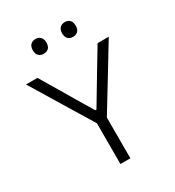

<svg xmlns="http://www.w3.org/2000/svg" viewBox="-216 -1052 1075 1179"><g transform="rotate(-30 322.0 -463.0)"><path d="M287.5 0V-289L131.5 -545Q107 -586 83.5 -624.5Q60 -663 29.5 -713H110.5Q140 -663 161.5 -627.2Q183 -591.5 201.8 -559.8Q220.5 -528 243.5 -489L319 -363H327L400 -485Q424 -525.5 444 -558.5Q464 -591.5 485.8 -627.8Q507.5 -664 537 -713H616.5Q590 -670 564.5 -628Q539 -586 514.5 -545.5L358 -289V0ZM426 -821.5Q405 -821.5 391.8 -834.5Q378.5 -847.5 378.5 -873.5Q378.5 -899.5 391.8 -912.8Q405 -926 427 -926Q449 -926 461.8 -912.2Q474.5 -898.5 474.5 -873.5Q474.5 -847.5 461.5 -834.5Q448.5 -821.5 426 -821.5ZM218 -821.5Q197 -821.5 183.8 -834.5Q170.5 -847.5 170.5 -873.5Q170.5 -899.5 184 -912.8Q197.5 -926 219 -926Q241 -926 254 -912.2Q267 -898.5 267 -873.5Q267 -847.5 254 -834.5Q241 -821.5 218 -821.5Z"/></g></svg>

Font: Commissioner Light
Style: Regular
Weight: 300
Designer: Kostas Bartsokas
Foundry: Kostas Bartsokas
Version: Version 1.000; ttfautohint (v1.8.3)